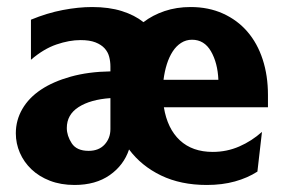

<svg xmlns="http://www.w3.org/2000/svg" viewBox="-20 -515 805 546"><path d="M242 -495Q290 -495 326.5 -483.5Q363 -472 388 -452Q414 -472 448 -483.5Q482 -495 522 -495Q573 -495 614 -476.5Q655 -458 683.5 -425Q712 -392 727 -346Q742 -300 742 -245V-210H446Q456 -149 491.5 -116Q527 -83 585 -83Q625 -83 660.5 -98.5Q696 -114 725 -140L712 -27Q684 -9 648 1Q612 11 568 11Q494 11 438 -16Q382 -43 347 -90Q332 -45 292 -17Q252 11 192 11Q153 11 122 -1Q91 -13 69.5 -33.5Q48 -54 36.5 -80.5Q25 -107 25 -136Q25 -173 43.5 -205Q62 -237 96.5 -260Q131 -283 181 -297Q231 -311 294 -312V-326Q294 -340 290.5 -353.5Q287 -367 277.5 -377.5Q268 -388 251.5 -394.5Q235 -401 209 -401Q177 -401 140.5 -388.5Q104 -376 68 -345V-459Q114 -478 158.5 -486.5Q203 -495 242 -495ZM232 -86Q261 -86 277.5 -104Q294 -122 294 -148V-236Q237 -232 203.5 -210.5Q170 -189 170 -151Q170 -129 184 -107.5Q198 -86 232 -86ZM601 -288Q599 -336 580 -369Q561 -402 526 -402Q509 -402 495 -393Q481 -384 471 -368.5Q461 -353 454.5 -332.5Q448 -312 445 -288Z"/></svg>

Font: LT Museum
Style: Bold
Weight: 700
Designer: Daniel Lyons
Foundry: LyonsType
Version: Version 1.010